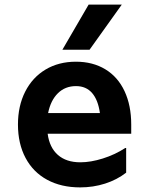

<svg xmlns="http://www.w3.org/2000/svg" viewBox="-20 -802 640 834"><path d="M550 -221H187Q195 -161 231.5 -129Q268 -97 329 -97Q374 -97 426.5 -113.5Q479 -130 524 -159H528V-52Q488 -21 436.5 -4.5Q385 12 328 12Q246 12 185 -21Q124 -54 91 -116Q58 -178 58 -261Q58 -342 89.5 -404Q121 -466 178 -500Q235 -534 310 -534Q383 -534 437.5 -501Q492 -468 521 -406Q550 -344 550 -261ZM189 -311H414Q406 -368 380 -398Q354 -428 310 -428Q263 -428 231.5 -397Q200 -366 189 -311ZM365 -782H509L369 -586H251Z"/></svg>

Font: AmikoBold
Style: Bold
Weight: 700
Designer: Pablo Impallari, Rodrigo Fuenzalida, Andres Torresi
Foundry: Impallari Type
Version: Version 1.000; ttfautohint (v1.3)